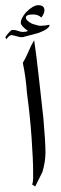

<svg xmlns="http://www.w3.org/2000/svg" viewBox="-24 -840 231 728"><path d="M148.4 -261.7Q148.4 -226.6 136.7 -187.5Q128.9 -171.9 109.4 -132.8L97.7 -140.6Q101.6 -148.4 101.6 -168Q101.6 -187.5 101.6 -187.5Q101.6 -234.4 95.7 -318.4Q89.8 -402.3 78.1 -488.3Q74.2 -546.9 62.5 -601.6Q74.2 -621.1 84 -644.5Q93.8 -668 105.5 -687.5Q113.3 -636.7 123 -548.8Q132.8 -460.9 140.6 -390.6Q148.4 -300.8 148.4 -261.7ZM164.1 -746.1Q164.1 -730.5 121.1 -714.8Q89.8 -707 62.5 -699.2Q58.6 -699.2 54.7 -699.2Q50.8 -699.2 37.1 -703.1Q23.4 -707 19.5 -707Q11.7 -707 0 -691.4L-3.9 -699.2Q15.6 -726.6 23.4 -726.6Q35.2 -726.6 44.9 -722.7Q54.7 -718.8 62.5 -718.8Q74.2 -718.8 82 -722.7Q54.7 -742.2 54.7 -753.9Q54.7 -769.5 74.2 -793Q101.6 -820.3 121.1 -820.3Q144.5 -820.3 144.5 -800.8Q144.5 -789.1 132.8 -773.4Q121.1 -785.2 101.6 -785.2Q74.2 -785.2 74.2 -773.4Q74.2 -761.7 97.7 -750Q121.1 -742.2 128.9 -742.2Q144.5 -742.2 164.1 -746.1Z"/></svg>

Font: 和音 by 宁静之雨，公众号njzyshare
Style: Regular
Weight: 400
Designer: Steve Matteson
Foundry: Ascender Corporation
Version: Version 6.00;June 8, 2018;FontCreator 11.0.0.2388 32-bit